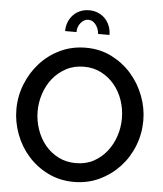

<svg xmlns="http://www.w3.org/2000/svg" viewBox="-60 -969 873 1026"><g transform="rotate(5 376.0 -455.5)"><path d="M377 -865Q354 -865 336.5 -844Q319 -823 319 -794H258Q258 -820 267 -842.5Q276 -865 292 -881.5Q308 -898 329.5 -907Q351 -916 377 -916Q402 -916 424 -907Q446 -898 462 -881.5Q478 -865 487 -842.5Q496 -820 496 -794H435Q432 -825 415.5 -845Q399 -865 377 -865ZM375 5Q299 5 236.5 -25.5Q174 -56 129 -106.5Q84 -157 59.5 -222Q35 -287 35 -355Q35 -426 61 -491Q87 -556 132.5 -606Q178 -656 240.5 -685.5Q303 -715 377 -715Q453 -715 515.5 -683.5Q578 -652 622.5 -601Q667 -550 691.5 -485.5Q716 -421 716 -354Q716 -283 690.5 -218Q665 -153 619 -103.5Q573 -54 510.5 -24.5Q448 5 375 5ZM149 -355Q149 -305 165 -258Q181 -211 210.5 -175Q240 -139 282 -117.5Q324 -96 376 -96Q430 -96 471.5 -118.5Q513 -141 542 -178Q571 -215 586 -261Q601 -307 601 -355Q601 -406 585 -452.5Q569 -499 539.5 -534.5Q510 -570 468.5 -591.5Q427 -613 376 -613Q322 -613 280 -590.5Q238 -568 209 -532Q180 -496 164.5 -449.5Q149 -403 149 -355Z"/></g></svg>

Font: Oxford Sans SemiBold
Style: Regular
Weight: 600
Designer: Matt McInerney, Pablo Impallari, Rodrigo Fuenzalida
Foundry: Matt McInerney, Pablo Impallari, Rodrigo Fuenzalida
Version: Version 3.000g; ttfautohint (v1.5) -l 8 -r 28 -G 28 -x 14 -D